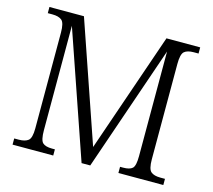

<svg xmlns="http://www.w3.org/2000/svg" viewBox="-102 -838 1066 962"><g transform="rotate(15 431.0 -357.0)"><path d="M40 0V-32H63Q96 -32 112.5 -45Q129 -58 129 -108V-605Q129 -655 113 -668.5Q97 -682 64 -682H40V-714H219L433 -93L647 -714H822V-682H797Q764 -682 748.5 -668.5Q733 -655 733 -604V-110Q733 -59 749 -45.5Q765 -32 798 -32H822V0H589V-32H605Q639 -32 653 -45Q667 -58 667 -108V-651L443 0H398L173 -652V-111Q173 -59 187.5 -45.5Q202 -32 236 -32H251V0Z"/></g></svg>

Font: Noto Serif SemiCondensed Light
Style: Regular
Weight: 300
Width: 4
Designer: Monotype Design Team
Foundry: Monotype Imaging Inc.
Version: Version 2.013